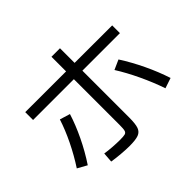

<svg xmlns="http://www.w3.org/2000/svg" viewBox="-159 -973 1183 1183"><g transform="rotate(-45 432.0 -381.5)"><path d="M212.9 -29.3 217.8 -94.7Q244.1 -90.3 281 -87.6Q317.9 -85 344.7 -85Q377.4 -85 389.4 -88.4Q401.4 -91.8 405.3 -104.5Q409.2 -117.2 409.2 -151.4V-550.8H53.7V-619.1L409.2 -618.7V-746.1H483.4V-618.7L810.5 -618.2V-550.8H483.4V-143.6Q483.4 -87.4 474.1 -61.5Q464.8 -35.6 439.5 -26.1Q414.1 -16.6 359.4 -16.6Q330.1 -16.6 287.6 -20.3Q245.1 -23.9 212.9 -29.3ZM172.9 -436.5 240.2 -416Q217.8 -343.8 179.9 -265.1Q142.1 -186.5 94.7 -115.2L33.2 -149.4Q77.6 -217.3 114.3 -292.5Q150.9 -367.7 172.9 -436.5ZM626 -414.1 689.5 -442.4Q733.9 -373.5 772.2 -293.2Q810.5 -212.9 835.9 -134.8L768.6 -112.3Q742.2 -189.5 704.6 -269.3Q667 -349.1 626 -414.1Z"/></g></svg>

Font: Pretendard GOV
Style: Regular
Weight: 400
Designer: Base glyphs from Inter by Rasmus Andersson; Hangeul glyphs from Noto Sans CJK(Source Han Sans) by Jang Soo-young and Kan
Foundry: Kil Hyung-jin
Version: Version 1.309